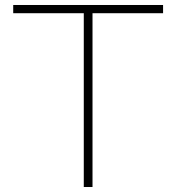

<svg xmlns="http://www.w3.org/2000/svg" viewBox="-20 -750 707 770"><path d="M316 0V-697H33V-730H634V-697H351V0Z"/></svg>

Font: M PLUS 2 ExtraLight
Style: Regular
Weight: 250
Designer: Coji Morishita
Foundry: UNDERFOREST DESIGN
Version: Version 1.001